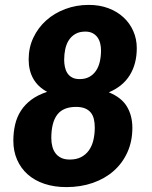

<svg xmlns="http://www.w3.org/2000/svg" viewBox="-20 -756 620 784"><path d="M265 -104.5Q292 -104.5 311.2 -114.5Q330.5 -124.5 343 -142Q355.5 -159.5 361.2 -183.5Q367 -207.5 367 -235.5Q367 -254.5 363.2 -270Q359.5 -285.5 350.5 -296.5Q341.5 -307.5 326.8 -313.5Q312 -319.5 290.5 -319.5Q238 -319.5 213.8 -287.8Q189.5 -256 189.5 -192Q189.5 -173.5 193.8 -157.5Q198 -141.5 207 -129.8Q216 -118 230.2 -111.2Q244.5 -104.5 265 -104.5ZM328.5 -627Q304.5 -627 288 -617.5Q271.5 -608 261.2 -592.2Q251 -576.5 246.5 -555.5Q242 -534.5 242 -512Q242 -497 245 -482.8Q248 -468.5 255 -457.5Q262 -446.5 274.2 -439.8Q286.5 -433 305 -433Q328 -433 344.5 -442Q361 -451 371.8 -466.8Q382.5 -482.5 387.5 -504Q392.5 -525.5 392.5 -550.5Q392.5 -565.5 389 -579.2Q385.5 -593 378 -603.5Q370.5 -614 358.2 -620.5Q346 -627 328.5 -627ZM424.5 -379Q476 -358 498.2 -321Q520.5 -284 520.5 -234Q520.5 -179 500.2 -134.2Q480 -89.5 444.2 -58Q408.5 -26.5 359 -9.2Q309.5 8 251 8Q201.5 8 161.2 -5.5Q121 -19 93 -44Q65 -69 49.8 -103.8Q34.5 -138.5 34.5 -181.5Q34.5 -216.5 41.8 -247.5Q49 -278.5 65.5 -304Q82 -329.5 108.2 -349Q134.5 -368.5 172.5 -381Q134.5 -401.5 115.8 -434.8Q97 -468 97 -513.5Q97 -561.5 116.2 -602.2Q135.5 -643 168.8 -672.8Q202 -702.5 246.8 -719.2Q291.5 -736 342.5 -736Q386.5 -736 422.5 -722.5Q458.5 -709 484.2 -685.2Q510 -661.5 524.2 -629.2Q538.5 -597 538.5 -559.5Q538.5 -495.5 510.2 -449.5Q482 -403.5 424.5 -379Z"/></svg>

Font: Lato ExtraBold
Style: Italic
Weight: 800
Italic angle: -7°
Designer: Lukasz Dziedzic with Adam Twardoch and Botio Nikoltchev
Foundry: tyPoland Lukasz Dziedzic
Version: Version 2.015; 2015-08-06; http://www.latofonts.com/